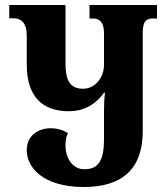

<svg xmlns="http://www.w3.org/2000/svg" viewBox="-20 -734 670 768"><path d="M338 -714V-660H353C377 -660 396 -646 396 -602V-474C396 -426 362 -379 312 -379C259 -379 242 -415 242 -480V-714H17V-661H33C64 -661 87 -644 87 -590V-476C87 -345 152 -289 256 -289C311 -289 360 -313 396 -363H400C397 -340 396 -316 396 -292V-178C396 -92 374 -57 317 -57C269 -57 242 -103 242 -152C242 -182 248 -194 252 -201C233 -214 208 -221 183 -221C134 -221 87 -193 87 -133C87 -66 150 14 315 14C460 14 551 -50 551 -210V-602C551 -646 562 -660 591 -660H608V-714Z"/></svg>

Font: Noto Serif Georgian ExtraCondensed ExtraBold
Style: Regular
Weight: 800
Width: 2
Designer: Monotype Design Team, Akaki Razmadze
Foundry: Google LLC
Version: Version 2.003